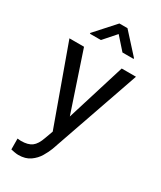

<svg xmlns="http://www.w3.org/2000/svg" viewBox="-236 -831 946 1125"><g transform="rotate(30 236.5 -268.5)"><path d="M109.4 -528.3 241.7 -132.8 364.3 -528.3H460.9L249 81.5Q239.3 107.4 220.9 138.4Q202.6 169.4 171.4 191.4Q140.1 213.4 92.3 213.4Q81.5 213.4 64.9 210.4Q48.3 207.5 41.5 205.6L41 132.3Q44.9 132.8 53.5 133.5Q62 134.3 65.4 134.3Q111.8 134.3 137.5 115.5Q163.1 96.7 179.7 47.9L199.2 -5.9L10.7 -528.3ZM275.4 -750 396.5 -616.7V-611.8H321.3L248 -694.3L175.3 -611.8H101.1V-617.2L220.7 -750Z"/></g></svg>

Font: Vazirmatn RD UI FD
Style: Regular
Weight: 400
Designer: Saber Rastikerdar
Foundry: Saber Rastikerdar
Version: Version 33.003